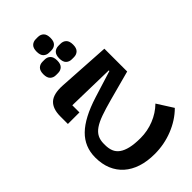

<svg xmlns="http://www.w3.org/2000/svg" viewBox="-342 -953 1351 1351"><g transform="rotate(-45 333.0 -278.0)"><path d="M337 304Q263 304 205 285Q147 266 106.5 230Q66 194 44.5 142.5Q23 91 23 25Q23 -81 96 -152.5Q169 -224 325 -273L524 -335V-341L169 -349V-278H54V-353Q54 -429 92.5 -464.5Q131 -500 219 -495L610 -471V-244L387 -184Q317 -165 269 -148Q221 -131 191 -110.5Q161 -90 147.5 -63.5Q134 -37 134 -1V11Q134 46 144.5 72.5Q155 99 180 117Q205 135 245.5 144.5Q286 154 346 154Q415 154 479 128.5Q543 103 591 56L666 174Q605 235 518.5 269.5Q432 304 337 304ZM396 -580Q370 -580 353.5 -596Q337 -612 337 -647Q337 -682 353.5 -698Q370 -714 396 -714H416Q442 -714 458.5 -698Q475 -682 475 -647Q475 -612 458.5 -596Q442 -580 416 -580ZM238 -580Q212 -580 195.5 -596Q179 -612 179 -647Q179 -682 195.5 -698Q212 -714 238 -714H258Q284 -714 300.5 -698Q317 -682 317 -647Q317 -612 300.5 -596Q284 -580 258 -580ZM317 -726Q291 -726 274.5 -742Q258 -758 258 -793Q258 -828 274.5 -844Q291 -860 317 -860H337Q363 -860 379.5 -844Q396 -828 396 -793Q396 -758 379.5 -742Q363 -726 337 -726Z"/></g></svg>

Font: IBM Plex Sans Arabic
Style: Bold
Weight: 700
Designer: Mike Abbink, Paul van der Laan, Pieter van Rosmalen, Wael Morcos, Khajak Apelian
Foundry: Bold Monday
Version: Version 1.2